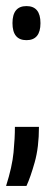

<svg xmlns="http://www.w3.org/2000/svg" viewBox="-29 -484 161 631"><path d="M-9 127Q11 64 15.5 17Q20 -30 20 -67H99Q99 0 85 49.5Q71 99 58 127ZM58 -352Q12 -352 12 -408Q12 -464 58 -464Q104 -464 104 -408Q104 -352 58 -352Z"/></svg>

Font: Bricolage Grotesque 48pt Condensed
Style: Regular
Weight: 400
Width: 3
Designer: Mathieu Triay
Foundry: Atelier Triay
Version: Version 1.000; ttfautohint (v1.8.4.7-5d5b);gftools[0.9.32]